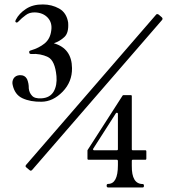

<svg xmlns="http://www.w3.org/2000/svg" viewBox="-20 -717 777 850"><path d="M682.6 -652.3 696.8 -640.1Q702.1 -633.8 697.3 -628.4L122.1 35.6Q116.2 41.5 110.8 36.1L96.2 23.9Q90.3 19 95.7 12.7L670.9 -651.9Q674.8 -657.2 682.6 -652.3ZM396.5 -51.8Q393.1 -51.8 392.6 -54.2Q390.1 -56.2 392.6 -58.6L493.2 -215.8Q494.6 -218.3 498.5 -217.8Q502 -216.8 502 -213.4V-56.2Q502 -51.8 497.1 -51.8ZM563.5 -291.5Q563.5 -295.9 558.6 -295.9H526.9Q523.9 -295.9 522.5 -293.5L367.7 -52.7Q367.2 -51.3 367.2 -50.3V-15.1Q367.2 -9.8 371.6 -9.8H497.1Q499 -9.8 500.5 -8.3Q502 -6.8 502 -4.9V14.6Q502 97.2 458.5 97.2Q452.1 97.2 452.1 105Q452.1 112.8 458.5 112.8H611.8Q617.2 112.8 617.2 106Q617.7 98.1 611.8 97.7Q562.5 97.7 563.5 17.1V-4.9Q563.5 -9.8 567.9 -9.8H623.5Q627.9 -9.8 627.9 -15.1V-46.4Q627.9 -51.8 623.5 -51.8H567.9Q563.5 -51.8 563.5 -56.2ZM50.3 -629.9Q64.5 -657.7 95.2 -677.7Q125.5 -697.8 169.9 -697.3Q209 -697.3 241.7 -679.2Q274.9 -660.6 281.7 -617.2Q285.2 -571.3 264.6 -552.7Q244.6 -534.2 218.3 -525.4Q297.9 -502.9 298.8 -415.5Q299.8 -355 257.3 -311Q214.4 -267.1 164.1 -266.6Q114.7 -265.6 79.1 -282.2Q45.4 -297.9 36.1 -340.8Q32.2 -356.4 40.5 -370.1Q49.3 -383.3 67.9 -384.3Q89.8 -384.8 99.6 -367.2Q107.9 -348.1 107.4 -325.7Q109.4 -306.2 121.6 -293.5Q133.3 -279.8 163.6 -281.7Q201.2 -283.7 217.8 -312Q233.4 -339.4 230 -379.9Q223.6 -448.7 192.4 -464.4Q159.2 -480.5 119.6 -478Q109.9 -477.1 109.4 -484.9Q107.4 -491.7 117.2 -494.1Q152.3 -504.4 177.2 -524.4Q202.6 -544.9 207 -582.5Q211.9 -616.2 191.4 -638.7Q170.4 -661.1 134.3 -662.1Q109.9 -662.6 93.8 -649.9Q76.2 -637.2 62.5 -622.6Q55.2 -614.7 50.8 -618.2Q45.4 -620.1 50.3 -629.9Z"/></svg>

Font: Bertholdr Mainzer Fraktur
Style: Regular
Weight: 400
Designer: Peter Wiegel, original typeface by Carl Albert Fahrenwaldt 1901
Foundry: Peter Wiegel
Version: Version 1.000 2010 initial release